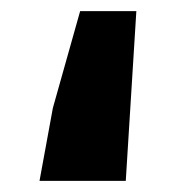

<svg xmlns="http://www.w3.org/2000/svg" viewBox="-20 -325 347 345"><path d="M51 0H206L225 -305H124L75 -131Z"/></svg>

Font: Source Sans Pro
Style: Bold
Weight: 700
Designer: Paul D. Hunt
Foundry: Adobe Systems Incorporated
Version: Version 3.006;hotconv 1.0.111;makeotfexe 2.5.65597